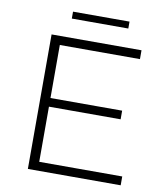

<svg xmlns="http://www.w3.org/2000/svg" viewBox="-90 -909 850 984"><g transform="rotate(10 334.5 -417.0)"><path d="M173 -46H605V0H122V-700H590V-654H173V-378H546V-333H173ZM210 -798V-834H504V-798Z"/></g></svg>

Font: Montserrat Light Alt1
Style: Light
Weight: 500
Designer: Differentunic
Foundry: Julieta Ulanovsky
Version: 0.1